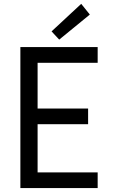

<svg xmlns="http://www.w3.org/2000/svg" viewBox="-20 -960 576 980"><path d="M84 -719.7H478.5V-639.6H171.9V-406.2H429.7V-326.2H171.9V-80.1H478.5V0H84ZM243.2 -799.8 394.5 -940.4 438.5 -885.7 282.2 -757.8Z"/></svg>

Font: Reddit Sans Fudge
Style: Regular
Weight: 400
Designer: Stephen Hutchings
Foundry: Reddit
Version: Version 1.011